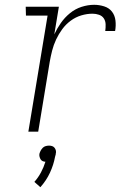

<svg xmlns="http://www.w3.org/2000/svg" viewBox="-20 -548 540 799"><path d="M98 0 178 -483H88L87 -520H225L206 -405Q217 -429 233 -452Q249 -475 271 -493Q293 -511 319.5 -519.5Q346 -528 372 -528Q393 -528 413.5 -521.5Q434 -515 446 -499.5Q458 -484 460.5 -462.5Q463 -441 459 -419H418Q420 -433 419.5 -447Q419 -461 412 -471.5Q405 -482 392 -486.5Q379 -491 365 -491Q342 -491 318.5 -484Q295 -477 274.5 -462Q254 -447 239 -426.5Q224 -406 213.5 -383.5Q203 -361 197 -337.5Q191 -314 187 -291L139 0ZM148 231 123 209Q139 191 150.5 169.5Q162 148 169 125Q163 125 157.5 122.5Q152 120 149 115Q146 110 144.5 104Q143 98 144 92Q146 85 149.5 78.5Q153 72 158 67Q163 62 170 60Q177 58 184 58Q191 58 197 60Q203 62 207 67Q211 72 212.5 78.5Q214 85 212 92V94L209 105Q203 138 188 170.5Q173 203 148 231Z"/></svg>

Font: Iosevka Curly Slab Extralight
Style: Italic
Weight: 200
Italic angle: -9°
Monospace: yes
Designer: Belleve Invis
Foundry: Belleve Invis
Version: Version 22.1.2; ttfautohint (v1.8.4)